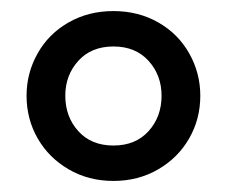

<svg xmlns="http://www.w3.org/2000/svg" viewBox="-20 -750 410 347"><path d="M28 -577Q28 -618 48 -653.5Q68 -689 104 -709.5Q140 -730 185 -730Q230 -730 266 -709.5Q302 -689 322 -653.5Q342 -618 342 -577Q342 -535 322 -500Q302 -465 266 -444Q230 -423 185 -423Q140 -423 104 -444Q68 -465 48 -500Q28 -535 28 -577ZM272 -577Q272 -614 248.5 -640Q225 -666 185 -666Q145 -666 121.5 -640Q98 -614 98 -577Q98 -539 121.5 -513Q145 -487 185 -487Q225 -487 248.5 -513Q272 -539 272 -577Z"/></svg>

Font: Sora-SIA
Style: Regular
Weight: 400
Designer: Jonathan Barnbrook, Julián Moncada
Foundry: Barnbrook Fonts
Version: Version 2.000